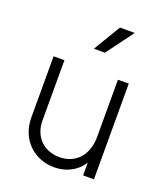

<svg xmlns="http://www.w3.org/2000/svg" viewBox="-146 -889 863 1001"><g transform="rotate(20 286.0 -389.0)"><path d="M317 -640 428 -790H346L256 -640ZM271 12C313 12 349 1 380 -20C401 -34 417 -51 429 -71V0H489V-531H429V-212C429 -116 372 -47 280 -47C196 -47 132 -103 132 -197V-531H72V-192C72 -67 163 12 271 12Z"/></g></svg>

Font: Plus Jakarta Sans Light
Style: Regular
Weight: 300
Designer: Gumpita Rahayu
Foundry: Tokotype
Version: Version 2.071;gftools[0.9.30]